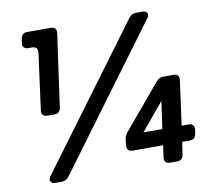

<svg xmlns="http://www.w3.org/2000/svg" viewBox="-81 -838 1036 932"><g transform="rotate(-10 437.0 -372.5)"><path d="M138 -328Q106 -328 110 -360L147 -635Q151 -667 120 -667H105Q72 -667 76 -698L79 -717Q83 -745 111 -745H226Q257 -745 253 -713L203 -356Q199 -328 172 -328ZM119 0Q101 0 95.5 -11Q90 -22 101 -37L611 -726Q625 -745 647 -745H678Q696 -745 701.5 -734.5Q707 -724 696 -709L186 -19Q172 0 151 0ZM685 0Q652 0 657 -32L665 -89H516Q484 -89 488 -121L491 -148Q493 -167 507 -183L689 -400Q703 -417 726 -417H773Q804 -417 800 -385L770 -167H803Q835 -167 831 -135L828 -117Q824 -89 796 -89H759L750 -28Q746 0 718 0ZM675 -167 694 -302 582 -167Z"/></g></svg>

Font: Pitagon Sans Text Bold
Style: Italic
Weight: 700
Italic angle: -8°
Designer: Travis Tran
Foundry: Pitagon
Version: Version 1.001; ttfautohint (v1.8.4.7-5d5b);gftools[0.9.26]